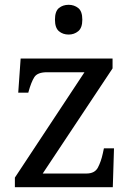

<svg xmlns="http://www.w3.org/2000/svg" viewBox="-20 -780 551 800"><path d="M42 0V-40L332 -479H176Q136 -479 123 -458.5Q110 -438 99 -398L98 -394H56L66 -536H449V-495L158 -57H340Q375 -57 388 -82Q401 -107 408 -139L413 -162H455L450 0ZM266 -636Q242 -636 225.5 -650Q209 -664 209 -698Q209 -733 225.5 -746.5Q242 -760 266 -760Q289 -760 306 -746.5Q323 -733 323 -698Q323 -664 306 -650Q289 -636 266 -636Z"/></svg>

Font: Noto Serif Dives Akuru
Style: Regular
Weight: 400
Designer: Fernando Caro
Foundry: Fernando Caro
Version: Version 2.000; ttfautohint (v1.8.4.7-5d5b)